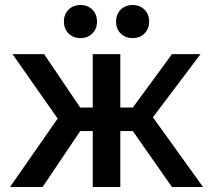

<svg xmlns="http://www.w3.org/2000/svg" viewBox="-20 -746 850 766"><path d="M20 0 210 -273 30 -530H156L300 -317H350V-530H460V-317H510L666 -530H780L590 -278L790 0H666L510 -223H460V0H350V-223H300L150 0ZM301 -594Q272 -594 253.5 -612.5Q235 -631 235 -660Q235 -689 253.5 -707.5Q272 -726 301 -726Q330 -726 348.5 -707.5Q367 -689 367 -660Q367 -631 348.5 -612.5Q330 -594 301 -594ZM509 -594Q480 -594 461.5 -612.5Q443 -631 443 -660Q443 -689 461.5 -707.5Q480 -726 509 -726Q538 -726 556.5 -707.5Q575 -689 575 -660Q575 -631 556.5 -612.5Q538 -594 509 -594Z"/></svg>

Font: Golos Text Medium
Style: Regular
Weight: 500
Designer: A.Korolkova, Vitaly Kuzmin
Foundry: ParaType Ltd
Version: Version 2.004